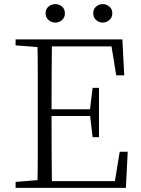

<svg xmlns="http://www.w3.org/2000/svg" viewBox="-20 -915 686 935"><path d="M249 -805Q231 -805 216.5 -817.5Q202 -830 202 -850Q202 -871 216.5 -883Q231 -895 249 -895Q268 -895 282 -883Q296 -871 296 -850Q296 -830 282 -817.5Q268 -805 249 -805ZM481 -805Q462 -805 448 -817.5Q434 -830 434 -850Q434 -871 448 -883Q462 -895 481 -895Q498 -895 512.5 -883Q527 -871 527 -850Q527 -830 512.5 -817.5Q498 -805 481 -805ZM56 0V-29L188 -40H198V0ZM162 0Q164 -83 164 -166Q164 -249 164 -333V-390Q164 -474 164 -557.5Q164 -641 162 -723H233Q232 -641 231.5 -556Q231 -471 231 -377V-357Q231 -255 231.5 -169Q232 -83 233 0ZM198 0V-33H569L536 -11L563 -176H602L593 0ZM198 -350V-383H436V-350ZM431 -247 418 -358V-379L431 -487H462V-247ZM56 -694V-723H198V-684H188ZM546 -548 519 -714 553 -689H198V-723H576L585 -548Z"/></svg>

Font: Noto Serif SC ExtraLight ExtraLight
Style: Regular
Weight: 250
Version: Version 2.002-H1;hotconv 1.1.0;makeotfexe 2.6.0